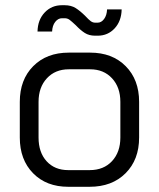

<svg xmlns="http://www.w3.org/2000/svg" viewBox="-20 -709 610 737"><path d="M56 -181V-318Q56 -403 107.5 -455Q159 -507 244 -507H326Q411 -507 462.5 -455Q514 -403 514 -318V-181Q514 -96 462 -44Q410 8 324 8H242Q158 8 107 -44Q56 -96 56 -181ZM324 -56Q378 -56 410 -90.5Q442 -125 442 -181V-318Q442 -374 410 -408.5Q378 -443 326 -443H244Q192 -443 160 -408.5Q128 -374 128 -318V-181Q128 -124 159 -90Q190 -56 242 -56ZM271 -612Q255 -627 247 -633Q239 -639 228 -639H218Q203 -639 192 -625Q181 -611 180 -588H124Q125 -633 151.5 -661Q178 -689 218 -689H228Q253 -689 270.5 -678Q288 -667 308 -647Q320 -634 328 -628Q336 -622 345 -622H355Q369 -622 379.5 -636Q390 -650 391 -673H447Q446 -628 420 -600Q394 -572 355 -572H345Q322 -572 305.5 -582.5Q289 -593 271 -612Z"/></svg>

Font: Stavian Regular
Style: Regular
Weight: 400
Version: Version 1.000; ttfautohint (v1.6)